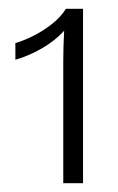

<svg xmlns="http://www.w3.org/2000/svg" viewBox="-20 -750 269 437"><path d="M130 -730H169V-333H124V-612Q124 -627 124.5 -644.5Q125 -662 126 -680Q105 -657 75.5 -640Q46 -623 15 -614V-652Q33 -657 56 -668.5Q79 -680 99 -696Q119 -712 130 -730Z"/></svg>

Font: Work Sans Light
Style: Regular
Weight: 300
Designer: Wei Huang
Foundry: Wei Huang
Version: Version 2.012; ttfautohint (v1.8.3)